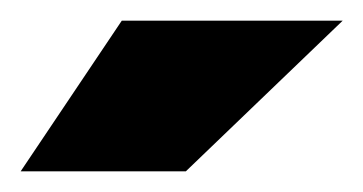

<svg xmlns="http://www.w3.org/2000/svg" viewBox="-20 -752 352 186"><path d="M98 -732H312L160 -586H0Z"/></svg>

Font: Aspekta 1000
Style: Regular
Weight: 1000
Designer: Ivo Dolenc
Version: Version 2.000